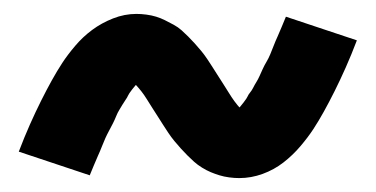

<svg xmlns="http://www.w3.org/2000/svg" viewBox="-20 -438 540 276"><path d="M324 -182Q317 -182 309.5 -183Q302 -184 295.5 -186Q289 -188 283 -190.5Q277 -193 270.5 -197Q264 -201 259 -205.5Q254 -210 249.5 -214.5Q245 -219 240 -224.5Q235 -230 230.5 -235.5Q226 -241 222 -247Q218 -253 214.5 -258.5Q211 -264 207.5 -269.5Q204 -275 199.5 -282Q195 -289 191 -295.5Q187 -302 183 -307Q179 -312 173.5 -318Q168 -324 168 -326H169Q170 -326 172 -325.5Q174 -325 177 -325Q178 -325 180 -325.5Q182 -326 183 -326Q183 -323 179 -319.5Q175 -316 170 -309.5Q165 -303 164 -300.5Q163 -298 160.5 -294.5Q158 -291 156 -287.5Q154 -284 151.5 -280Q149 -276 147 -271Q145 -266 142.5 -261Q140 -256 137 -250.5Q134 -245 131.5 -239.5Q129 -234 126.5 -227.5Q124 -221 121 -214.5Q118 -208 115 -200.5Q112 -193 109 -186L7 -220Q15 -241 23 -259Q31 -277 39 -293Q47 -309 54.5 -322.5Q62 -336 69.5 -347.5Q77 -359 88 -372Q99 -385 112.5 -395Q126 -405 142.5 -411.5Q159 -418 176 -418Q183 -418 190.5 -417Q198 -416 204.5 -414Q211 -412 217 -409Q223 -406 229.5 -402.5Q236 -399 241 -394.5Q246 -390 250.5 -385.5Q255 -381 260 -375.5Q265 -370 269.5 -364.5Q274 -359 278 -353Q282 -347 285.5 -341.5Q289 -336 292.5 -330.5Q296 -325 300.5 -318Q305 -311 309 -304.5Q313 -298 317 -292.5Q321 -287 326.5 -281Q332 -275 332 -274H317Q317 -276 321 -280Q325 -284 330 -290.5Q335 -297 336 -299.5Q337 -302 339.5 -305Q342 -308 344 -312Q346 -316 348.5 -320Q351 -324 353 -328.5Q355 -333 357.5 -338.5Q360 -344 363 -349Q366 -354 368.5 -360Q371 -366 373.5 -372.5Q376 -379 379 -385.5Q382 -392 385 -399.5Q388 -407 391 -414L493 -380Q485 -359 477 -341Q469 -323 461 -307Q453 -291 445.5 -277.5Q438 -264 430.5 -252.5Q423 -241 412 -228Q401 -215 387.5 -204.5Q374 -194 357.5 -188Q341 -182 324 -182Z"/></svg>

Font: Iosevka Extrabold
Style: Regular
Weight: 800
Monospace: yes
Designer: Belleve Invis
Foundry: Belleve Invis
Version: Version 32.5.0; ttfautohint (v1.8.4)